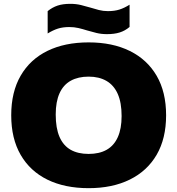

<svg xmlns="http://www.w3.org/2000/svg" viewBox="-20 -971 924 1001"><path d="M442 10Q318 10 227.5 -34.2Q137 -78.5 87.8 -163.5Q38.5 -248.5 38.5 -370Q38.5 -491.5 87.8 -576.5Q137 -661.5 227.5 -705.8Q318 -750 442 -750Q566.5 -750 657 -705.2Q747.5 -660.5 796.8 -575.8Q846 -491 846 -370Q846 -249 796.8 -164.2Q747.5 -79.5 656.8 -34.8Q566 10 442 10ZM442 -168.5Q498 -168.5 536.2 -190.2Q574.5 -212 594.2 -256Q614 -300 614 -366Q614 -436 593.8 -481.5Q573.5 -527 535 -549.2Q496.5 -571.5 442 -571.5Q387.5 -571.5 349 -550.2Q310.5 -529 290.5 -485Q270.5 -441 270.5 -374Q270.5 -303 290.2 -257.5Q310 -212 348.2 -190.2Q386.5 -168.5 442 -168.5ZM537.5 -793Q508 -793 482.8 -799.2Q457.5 -805.5 433.5 -812.5Q411.5 -819.5 389 -824.8Q366.5 -830 341.5 -830Q307.5 -830 281.8 -821.8Q256 -813.5 228.5 -796.5V-913Q252.5 -932.5 280 -941.8Q307.5 -951 346.5 -951Q376.5 -951 401.8 -944.8Q427 -938.5 451 -931.5Q473 -924.5 495.5 -918.8Q518 -913 542.5 -913Q577 -913 602.8 -921.2Q628.5 -929.5 655.5 -946.5V-830.5Q632 -810.5 604.2 -801.8Q576.5 -793 537.5 -793Z"/></svg>

Font: Encode Sans SC SemiExpanded Black
Style: Regular
Weight: 900
Width: 6
Designer: Multiple Designers
Foundry: Impallari Type
Version: Version 3.002